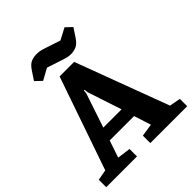

<svg xmlns="http://www.w3.org/2000/svg" viewBox="-236 -987 1130 1130"><g transform="rotate(-45 329.0 -422.0)"><path d="M133 -742 168 -795Q190 -828 211.5 -836Q233 -844 255 -844Q270 -844 282 -842Q294 -840 312 -834L412 -801L484 -839L522 -803L487 -750Q465 -717 443 -708.5Q421 -700 400 -700Q385 -700 373 -702.5Q361 -705 343 -711L243 -744L172 -705ZM-8 -62 58 -74 259 -655H380L597 -74L666 -61V0H359V-62L438 -74L430 -99L404 -180H201L172 -94L165 -73L248 -62V0H-8ZM380 -260 310 -472 307 -496H302L299 -472L228 -260Z"/></g></svg>

Font: Faustina VF Beta
Style: Regular
Weight: 400
Designer: Alfonso Garcia
Foundry: Omnibus-Type
Version: Version 1.006